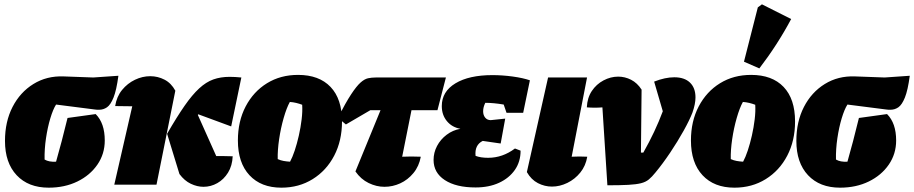

<svg xmlns="http://www.w3.org/2000/svg" viewBox="-20 -853 4223 887"><path d="M205 14Q111 14 57 -43.5Q3 -101 3 -202Q3 -291 38 -359Q73 -427 134.5 -465Q196 -503 274 -500L411 -495L527 -503Q518 -436 504.5 -402.5Q491 -369 474.5 -357.5Q458 -346 438 -346Q434 -346 429 -346Q424 -346 419 -347L239 -370Q225 -348 212.5 -306.5Q200 -265 192.5 -214.5Q185 -164 186 -116Q206 -104 239 -106Q252 -152 265 -201Q278 -250 292 -308L422 -326Q464 -284 464 -204Q464 -142 430 -92.5Q396 -43 337.5 -14.5Q279 14 205 14Z M508 0 591 -362Q566 -362 512 -363Q519 -407 544 -437.5Q569 -468 603.5 -484.5Q638 -501 674 -501Q709 -501 740 -485Q771 -469 790 -434L703 0ZM809 -49 752 -235Q797 -313 832.5 -364Q868 -415 900 -444.5Q932 -474 965.5 -486Q999 -498 1041 -498Q1065 -498 1095 -495L1048 -269L896 -325Q895 -324 894 -322L979 -132Q992 -132 1010 -132Q1028 -132 1055 -131Q1053 -87 1033.5 -55.5Q1014 -24 984 -7Q954 10 920 10Q891 10 861.5 -4Q832 -18 809 -49Z M1280 14Q1186 14 1132.5 -43.5Q1079 -101 1079 -204Q1079 -293 1115 -361.5Q1151 -430 1213.5 -468.5Q1276 -507 1357 -507Q1454 -507 1507 -451.5Q1560 -396 1560 -292Q1560 -203 1524 -134Q1488 -65 1424.5 -25.5Q1361 14 1280 14ZM1320 -106Q1331 -126 1341.5 -157.5Q1352 -189 1360.5 -226.5Q1369 -264 1373.5 -301.5Q1378 -339 1376 -369Q1363 -374 1348.5 -377.5Q1334 -381 1319 -382Q1304 -355 1290.5 -308Q1277 -261 1269.5 -210Q1262 -159 1263 -118Q1276 -112 1290 -109.5Q1304 -107 1320 -106Z M1578 -278 1541 -309Q1577 -379 1602 -417Q1627 -455 1645.5 -471.5Q1664 -488 1680.5 -491.5Q1697 -495 1716 -495H2040L2001 -344H1881L1838 -129Q1859 -130 1880.5 -130Q1902 -130 1924 -129Q1916 -85 1890 -53.5Q1864 -22 1829 -6Q1794 10 1756 10Q1719 10 1683 -7.5Q1647 -25 1622 -61L1738 -344H1691Z M2177 13Q2087 13 2035 -21Q1983 -55 1983 -114Q1983 -148 1999 -178.5Q2015 -209 2043.5 -230.5Q2072 -252 2107 -258Q2068 -265 2044.5 -293.5Q2021 -322 2021 -363Q2021 -430 2084 -468Q2147 -506 2255 -506Q2301 -506 2348.5 -499.5Q2396 -493 2428 -482L2397 -332H2320L2307 -370Q2260 -378 2222 -378Q2212 -358 2212 -339Q2212 -321 2221.5 -309.5Q2231 -298 2247 -298L2314 -305L2293 -190L2210 -202Q2172 -183 2177 -133Q2200 -124 2235 -124Q2302 -124 2359 -167L2385 -157Q2385 -106 2358.5 -68Q2332 -30 2285.5 -8.5Q2239 13 2177 13Z M2693 -129Q2686 -87 2661 -56Q2636 -25 2601 -8Q2566 9 2530 9Q2496 9 2465 -7Q2434 -23 2414 -58L2512 -495H2692L2621 -129Q2657 -131 2693 -129Z M2952 -148Q3007 -245 3042 -339L3002 -476Q3053 -496 3095 -496Q3142 -496 3167.5 -471.5Q3193 -447 3193 -403Q3193 -373 3179 -333Q3166 -299 3138.5 -249.5Q3111 -200 3076.5 -148.5Q3042 -97 3008 -56Q2992 -36 2977.5 -24Q2963 -12 2941 -6.5Q2919 -1 2882.5 1Q2846 3 2786 3L2763 -357Q2730 -354 2691 -357Q2693 -401 2714 -432.5Q2735 -464 2768 -481.5Q2801 -499 2836 -499Q2867 -499 2895.5 -484.5Q2924 -470 2944 -439L2941 -148Z M3373 14Q3279 14 3225.5 -43.5Q3172 -101 3172 -204Q3172 -293 3208 -361.5Q3244 -430 3306.5 -468.5Q3369 -507 3450 -507Q3547 -507 3600 -451.5Q3653 -396 3653 -292Q3653 -203 3617 -134Q3581 -65 3517.5 -25.5Q3454 14 3373 14ZM3413 -106Q3424 -126 3434.5 -157.5Q3445 -189 3453.5 -226.5Q3462 -264 3466.5 -301.5Q3471 -339 3469 -369Q3456 -374 3441.5 -377.5Q3427 -381 3412 -382Q3397 -355 3383.5 -308Q3370 -261 3362.5 -210Q3355 -159 3356 -118Q3369 -112 3383 -109.5Q3397 -107 3413 -106ZM3488 -537 3417 -568 3481 -819 3500 -833 3635 -765Q3571 -645 3488 -537Z M3861 14Q3767 14 3713 -43.5Q3659 -101 3659 -202Q3659 -291 3694 -359Q3729 -427 3790.5 -465Q3852 -503 3930 -500L4067 -495L4183 -503Q4174 -436 4160.5 -402.5Q4147 -369 4130.5 -357.5Q4114 -346 4094 -346Q4090 -346 4085 -346Q4080 -346 4075 -347L3895 -370Q3881 -348 3868.5 -306.5Q3856 -265 3848.5 -214.5Q3841 -164 3842 -116Q3862 -104 3895 -106Q3908 -152 3921 -201Q3934 -250 3948 -308L4078 -326Q4120 -284 4120 -204Q4120 -142 4086 -92.5Q4052 -43 3993.5 -14.5Q3935 14 3861 14Z"/></svg>

Font: Piazzolla Black
Style: Italic
Weight: 900
Italic angle: -11.3°
Designer: Juan Pablo del Peral
Foundry: Huerta Tipografica
Version: Version 1.330